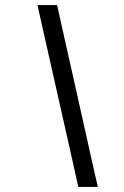

<svg xmlns="http://www.w3.org/2000/svg" viewBox="-20 -733 485 753"><path d="M287 0Q275 -55 263.2 -107.5Q251.5 -160 236 -228.5L180.5 -474.5Q164 -547.5 152 -601.2Q140 -655 127 -713H204Q216.5 -655 228.8 -601.2Q241 -547.5 257 -475.5L312.5 -228Q327.5 -160 339.2 -107.5Q351 -55 363.5 0Z"/></svg>

Font: Commissioner
Style: Italic
Weight: 400
Italic angle: -12°
Designer: Kostas Bartsokas
Foundry: Kostas Bartsokas
Version: Version 1.000; ttfautohint (v1.8.3)